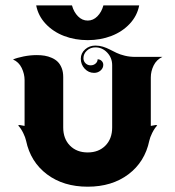

<svg xmlns="http://www.w3.org/2000/svg" viewBox="-20 -704 665 728"><path d="M117.2 -683.6H252.9Q259.8 -658.2 275.8 -642.1Q291.7 -626 312.5 -626Q333.3 -626 349.2 -642.1Q365.2 -658.2 372.1 -683.6H507.8Q500.2 -644 472 -613.9Q443.8 -583.7 402.3 -567.7Q360.8 -551.8 312.5 -551.8Q264.2 -551.8 222.7 -567.7Q181.2 -583.7 153 -613.9Q124.8 -644 117.2 -683.6ZM29.3 -478.5Q44.2 -484.9 69.3 -490Q94.5 -495.1 119.6 -495.1Q135.5 -495.1 149.3 -492.8Q163.1 -490.5 176.4 -484.6Q189.7 -478.8 199 -469.6Q208.3 -460.4 214 -445.8Q219.7 -431.2 219.7 -412.1V-220.7Q219.7 -178 245.2 -152Q270.8 -126 312.5 -126Q354.2 -126 379.8 -152Q405.3 -178 405.3 -220.7V-457Q405.3 -484.6 386.6 -504.5Q367.9 -524.4 341.8 -524.4Q323 -524.4 309.7 -512.3Q296.4 -500.2 296.4 -483.2Q296.4 -471.9 304.3 -464.1Q312.3 -456.3 323.7 -456.3Q334.7 -456.3 342.4 -463Q350.1 -469.7 350.1 -479.2Q359.1 -479.2 365.4 -473Q371.6 -466.8 371.6 -458.3Q371.6 -445.6 361.3 -436.6Q351.1 -427.7 336.7 -427.7Q315.9 -427.7 301.1 -443.5Q286.4 -459.2 286.4 -481.4Q286.4 -502.2 302.6 -516.7Q318.8 -531.2 341.8 -531.2Q356.4 -531.2 370.5 -526.9Q384.5 -522.5 396.7 -516.1Q408.9 -509.8 422.2 -503.4Q435.5 -497.1 453.7 -492.7Q471.9 -488.3 492.7 -488.3H595.7Q573.5 -477.8 562.6 -455.8Q551.8 -433.8 551.8 -410.2V-226.6Q554.9 -226.6 561.2 -228.3Q567.4 -230 570.3 -230Q573.2 -230 576.2 -228.5Q565.4 -217 557 -199.8Q548.6 -182.6 546.1 -170.4Q529.3 -90.1 466.9 -43.1Q404.5 3.9 312.5 3.9Q220.5 3.9 158.1 -43.1Q95.7 -90.1 78.9 -170.4Q76.4 -182.6 68 -199.8Q59.6 -217 48.8 -228.5Q51.8 -230 54.7 -230Q57.6 -230 63.8 -228.3Q70.1 -226.6 73.2 -226.6V-400.4Q73.2 -423.6 62.3 -446.3Q51.3 -469 29.3 -478.5Z"/></svg>

Font: Agreloy
Style: Medium
Weight: 400
Designer: gluk
Foundry: gluk
Version: Version 0.27